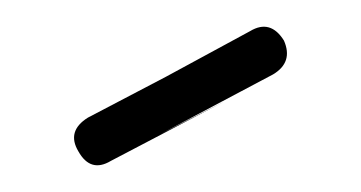

<svg xmlns="http://www.w3.org/2000/svg" viewBox="-20 -692 267 142"><path d="M182 -637 99 -593 146 -617 62 -573Q47 -564 38 -580Q29 -595 45 -605L129 -649L82 -624L165 -669Q180 -678 190 -662Q197 -646 182 -637Z"/></svg>

Font: Aaram
Style: Regular
Weight: 400
Designer: Tharique Azeez
Foundry: Tharique Azeez
Version: Version 1.7